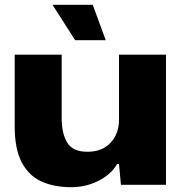

<svg xmlns="http://www.w3.org/2000/svg" viewBox="-20 -767 755 797"><path d="M275 10Q204 10 151.5 -14Q99 -38 70 -93.5Q41 -149 41 -242V-540H236V-277Q236 -213 259 -175Q282 -137 343 -137Q404 -137 439 -174.5Q474 -212 474 -271V-540H669V0H482L474 -86H466Q441 -43 389 -16.5Q337 10 275 10ZM292 -600 198 -747H365L419 -600Z"/></svg>

Font: Mona Sans Expanded ExtraBold
Style: Regular
Weight: 800
Width: 7
Designer: Deni Anggara
Foundry: GitHub
Version: Version 1.001; ttfautohint (v1.8.4.7-5d5b);gftools[0.9.33]